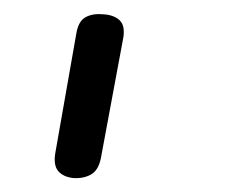

<svg xmlns="http://www.w3.org/2000/svg" viewBox="-20 -110 327 275"><path d="M85 145Q70.5 143.5 63.2 134.8Q56 126 59.5 107.5L89.5 -63Q92.5 -80 102.8 -85.5Q113 -91 128.5 -89.5Q143.5 -88.5 151.5 -80.8Q159.5 -73 156.5 -55.5L124.5 116.5Q121 134 110.2 140Q99.5 146 85 145Z"/></svg>

Font: Edu QLD Hand
Style: Regular
Weight: 400
Designer: Tina and Corey Anderson, Eben Sorkin
Foundry: Sorkin Type Co.
Version: Version 2.000